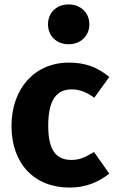

<svg xmlns="http://www.w3.org/2000/svg" viewBox="-20 -831 519 868"><path d="M290 -811C235 -811 197 -773 197 -721C197 -669 235 -631 290 -631C345 -631 384 -669 384 -721C384 -773 345 -811 290 -811ZM292 -548C135 -548 32 -429 32 -261C32 -93 133 17 295 17C362 17 421 -4 474 -46L405 -144C364 -119 339 -108 303 -108C235 -108 198 -150 198 -262C198 -378 234 -427 305 -427C339 -427 373 -414 406 -389L474 -483C422 -527 365 -548 292 -548Z"/></svg>

Font: Fira Sans
Style: Bold
Weight: 700
Designer: Carrois Corporate & Edenspiekermann AG
Foundry: Carrois Corporate GbR & Edenspiekermann AG
Version: Version 4.203